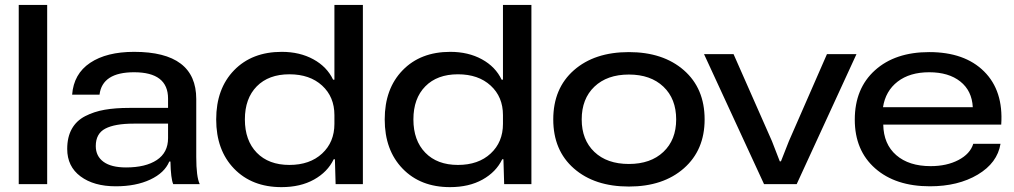

<svg xmlns="http://www.w3.org/2000/svg" viewBox="-20 -749 4124 781"><path d="M56.2 0V-729H171.9V0Z M450.7 8.8Q361.8 8.8 307.6 -31.5Q253.4 -71.8 253.4 -143.1Q253.4 -191.4 272.2 -224.9Q291 -258.3 326.7 -276.6Q362.3 -294.9 405.5 -302.5Q448.7 -310.1 506.3 -310.1H663.6V-348.1Q663.6 -455.1 525.4 -455.1Q396 -455.1 384.8 -363.8H273.4Q279.8 -448.7 346.7 -493.4Q413.6 -538.1 525.4 -538.1Q778.3 -538.1 778.3 -346.2V-110.8Q778.3 -29.3 792.5 0H684.6Q674.8 -22 673.3 -91.8H668.5Q649.4 -45.9 591.3 -18.6Q533.2 8.8 450.7 8.8ZM369.6 -154.8Q369.6 -113.8 401.1 -90.8Q432.6 -67.9 492.7 -67.9Q572.3 -67.9 617.9 -98.1Q663.6 -128.4 663.6 -187V-246.1H523.4Q447.3 -246.1 408.4 -225.8Q369.6 -205.6 369.6 -154.8Z M1125 12.2Q1004.9 12.2 932.1 -63Q859.4 -138.2 859.4 -263.2Q859.4 -388.2 932.1 -463.1Q1004.9 -538.1 1126 -538.1Q1199.2 -538.1 1254.6 -507.8Q1310.1 -477.5 1335 -424.8H1340.3V-729H1456.1V0H1345.2L1342.3 -101.1H1337.4Q1312.5 -49.3 1257.3 -18.6Q1202.1 12.2 1125 12.2ZM1157.2 -78.1Q1240.2 -78.1 1290.3 -124.5Q1340.3 -170.9 1340.3 -245.1V-280.8Q1340.3 -355 1290.3 -400.9Q1240.2 -446.8 1157.2 -446.8Q1072.8 -446.8 1024.4 -397.7Q976.1 -348.6 976.1 -263.2Q976.1 -177.7 1024.4 -127.9Q1072.8 -78.1 1157.2 -78.1Z M1810.5 12.2Q1690.4 12.2 1617.7 -63Q1544.9 -138.2 1544.9 -263.2Q1544.9 -388.2 1617.7 -463.1Q1690.4 -538.1 1811.5 -538.1Q1884.8 -538.1 1940.2 -507.8Q1995.6 -477.5 2020.5 -424.8H2025.9V-729H2141.6V0H2030.8L2027.8 -101.1H2022.9Q1998 -49.3 1942.9 -18.6Q1887.7 12.2 1810.5 12.2ZM1842.8 -78.1Q1925.8 -78.1 1975.8 -124.5Q2025.9 -170.9 2025.9 -245.1V-280.8Q2025.9 -355 1975.8 -400.9Q1925.8 -446.8 1842.8 -446.8Q1758.3 -446.8 1710 -397.7Q1661.6 -348.6 1661.6 -263.2Q1661.6 -177.7 1710 -127.9Q1758.3 -78.1 1842.8 -78.1Z M2230.5 -263.2Q2230.5 -389.6 2314.5 -463.4Q2398.4 -537.1 2538.1 -537.1Q2677.2 -537.1 2761.7 -463.4Q2846.2 -389.6 2846.2 -263.2Q2846.2 -138.7 2762 -64.5Q2677.7 9.8 2538.1 9.8Q2398.4 9.8 2314.5 -63.7Q2230.5 -137.2 2230.5 -263.2ZM2346.2 -263.2Q2346.2 -180.2 2397.7 -131.1Q2449.2 -82 2538.1 -82Q2626.5 -82 2678.5 -131.1Q2730.5 -180.2 2730.5 -263.2Q2730.5 -347.2 2678.5 -396.5Q2626.5 -445.8 2538.1 -445.8Q2449.7 -445.8 2397.9 -396.5Q2346.2 -347.2 2346.2 -263.2Z M3087.9 0 2843.8 -528.8H2963.9L3120.1 -174.8L3151.9 -92.8H3156.7L3189 -174.8L3343.8 -528.8H3463.9L3220.7 0Z M3762.7 8.8Q3622.6 8.8 3539.8 -64.2Q3457 -137.2 3457 -262.2Q3457 -389.2 3539.1 -463.1Q3621.1 -537.1 3759.8 -537.1Q3903.8 -537.1 3982.9 -458.5Q4062 -379.9 4052.7 -242.2H3572.8Q3574.2 -162.6 3625.7 -117.9Q3677.2 -73.2 3765.6 -73.2Q3831.1 -73.2 3878.7 -98.1Q3926.3 -123 3939 -164.1H4049.8Q4037.1 -86.4 3957.3 -38.8Q3877.4 8.8 3762.7 8.8ZM3571.8 -313H3937Q3933.6 -379.9 3886.2 -417.5Q3838.9 -455.1 3759.8 -455.1Q3680.7 -455.1 3631.3 -417Q3582 -378.9 3571.8 -313Z"/></svg>

Font: Lumene Sans Expanded Medium
Style: Regular
Weight: 500
Width: 7
Designer: Deni Anggara
Version: Version 1.003;Glyphs 3.1.2 (3151)